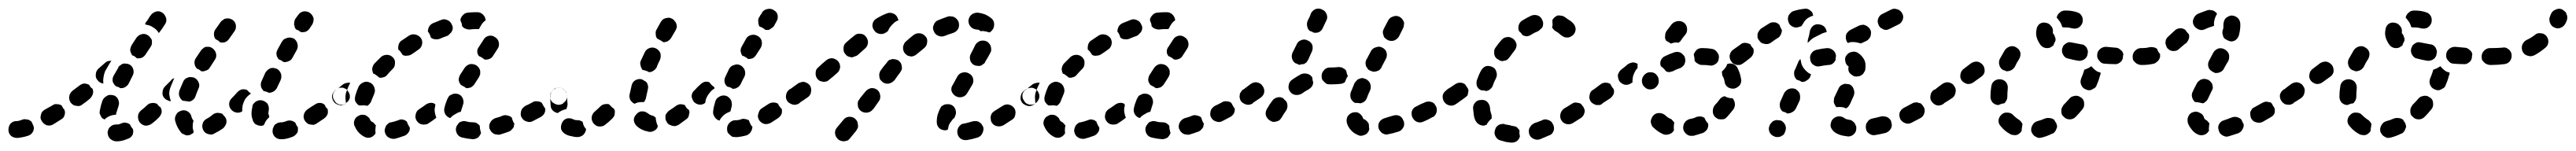

<svg xmlns="http://www.w3.org/2000/svg" viewBox="-31 -305 6104 358"><path d="M283 15Q286 8 284 1Q284 0 283 0Q279 -5 277 -10Q273 -13 268 -14Q262 -15 258 -13Q253 -11 250 -10Q247 -10 246 -10Q242 -10 238 -9Q234 -8 231 -5Q228 -3 226 1Q225 4 224 8Q224 17 229 23Q235 29 243 30Q256 31 272 24Q279 22 283 15ZM663 19Q666 18 669 15Q672 12 674 9Q675 6 675 3Q675 0 675 -3Q674 -4 673 -6Q670 -10 669 -14Q664 -18 659 -19Q653 -20 648 -18Q644 -16 641 -16Q639 -15 638 -15Q637 -15 636 -15Q632 -15 628 -14Q624 -12 621 -10Q618 -7 617 -3Q615 0 615 4Q614 12 620 19Q626 25 634 25Q636 25 638 25Q648 25 663 19ZM35 17Q42 15 46 9Q50 3 49 -4Q49 -5 48 -7Q46 -11 44 -16Q43 -17 42 -18Q40 -19 39 -20Q35 -22 31 -22Q27 -23 24 -22Q16 -19 11 -18Q9 -18 8 -18Q8 -18 8 -18Q0 -18 -6 -12Q-11 -6 -11 3Q-11 11 -5 17Q1 22 10 22Q13 22 18 21Q26 20 35 17ZM419 15Q415 16 411 16Q407 15 404 13Q400 12 398 9Q388 -3 384 -19Q383 -23 384 -27Q385 -31 387 -34Q389 -38 393 -40Q396 -42 400 -43Q408 -45 415 -40Q422 -35 423 -27Q425 -22 428 -18Q427 -17 427 -17Q425 -8 426 0Q427 4 428 8Q428 9 427 10Q426 10 426 11Q423 13 419 15ZM505 -12Q507 -19 504 -25Q503 -27 502 -28Q499 -31 496 -35Q495 -36 493 -36Q491 -37 489 -37Q485 -38 481 -37Q477 -36 474 -34Q466 -27 458 -23Q451 -19 449 -11Q447 -3 451 4Q453 8 456 10Q459 12 463 13Q467 14 471 14Q475 13 478 11Q488 6 498 -1Q503 -6 505 -12ZM585 -7Q581 -7 578 -9Q574 -10 572 -13Q569 -16 568 -20Q567 -24 566 -27Q565 -31 565 -36Q565 -43 567 -51Q567 -55 569 -58Q572 -62 575 -64Q578 -66 582 -67Q586 -68 590 -67Q598 -65 603 -59Q607 -52 606 -44Q605 -39 605 -36Q605 -36 605 -35Q605 -35 606 -33Q606 -31 607 -30Q607 -29 607 -27Q606 -27 606 -26Q599 -20 596 -12Q595 -10 594 -8Q594 -8 594 -8Q593 -8 593 -8Q589 -6 585 -7ZM352 -38Q353 -45 349 -51Q347 -52 345 -54Q343 -56 341 -59Q339 -60 337 -60Q335 -61 333 -61Q329 -61 325 -60Q321 -59 318 -56Q311 -49 303 -43Q300 -40 298 -37Q296 -33 296 -29Q296 -25 297 -21Q298 -18 300 -15Q306 -8 314 -7Q322 -7 329 -12Q337 -18 345 -26Q350 -31 352 -38ZM122 -32Q124 -38 122 -44Q121 -46 119 -48Q117 -51 115 -55Q110 -58 104 -58Q98 -59 93 -55Q84 -50 75 -45Q72 -43 69 -40Q67 -37 66 -33Q65 -29 65 -25Q66 -21 68 -18Q72 -11 80 -8Q88 -6 95 -10Q104 -16 114 -22Q120 -25 122 -32ZM743 -30Q745 -33 746 -37Q746 -39 746 -42Q746 -44 745 -47Q743 -49 741 -51Q740 -54 738 -57Q733 -61 727 -61Q720 -61 715 -57Q705 -51 698 -46Q691 -41 689 -33Q687 -25 692 -18Q694 -15 697 -13Q700 -10 704 -10Q708 -9 712 -9Q716 -10 719 -12Q728 -18 737 -24Q741 -27 743 -30ZM205 -37Q205 -41 206 -45Q208 -56 212 -67Q214 -71 216 -73Q219 -76 223 -78Q226 -80 230 -80Q234 -80 238 -79Q242 -78 245 -75Q248 -72 249 -69Q251 -65 251 -61Q251 -57 250 -54Q247 -44 244 -35Q244 -34 244 -34Q244 -33 244 -33Q238 -33 232 -31Q223 -28 217 -22Q216 -22 216 -22Q214 -23 211 -25Q209 -27 208 -30Q206 -33 205 -37ZM550 -70Q555 -77 562 -82Q563 -83 564 -83Q564 -83 564 -83Q564 -83 564 -83Q562 -85 560 -86Q557 -89 554 -92Q548 -94 542 -93Q536 -91 532 -87Q525 -79 518 -72Q512 -66 512 -58Q512 -50 518 -44Q523 -39 530 -38Q537 -37 543 -41Q543 -48 544 -55Q546 -63 550 -70ZM189 -82Q191 -89 188 -95Q186 -96 184 -98Q182 -101 180 -104Q174 -107 168 -107Q162 -106 157 -102Q149 -96 141 -90Q134 -84 133 -76Q132 -68 137 -61Q140 -58 143 -56Q147 -54 151 -54Q155 -53 158 -54Q162 -55 165 -58Q174 -64 182 -71Q187 -76 189 -82ZM798 -73Q799 -82 794 -88Q792 -92 789 -94Q785 -96 782 -97Q778 -97 774 -97Q770 -96 767 -93L765 -92Q758 -87 756 -79Q755 -71 760 -64Q762 -61 765 -59Q769 -57 773 -56Q777 -55 780 -56Q784 -57 788 -59L789 -61Q796 -65 798 -73ZM393 -82Q393 -86 394 -90Q398 -100 403 -111Q404 -114 407 -117Q410 -120 414 -121Q418 -123 422 -122Q426 -122 429 -121Q437 -117 440 -109Q443 -102 439 -94Q435 -85 432 -76Q430 -71 426 -68Q422 -65 418 -64Q414 -65 411 -65Q407 -66 403 -66Q400 -67 398 -70Q396 -72 395 -75Q393 -78 393 -82ZM354 -84Q354 -93 359 -99L374 -114Q375 -116 378 -118Q380 -119 382 -120Q377 -108 373 -98Q370 -90 370 -82Q371 -73 374 -65Q370 -65 367 -67Q363 -68 360 -71Q354 -76 354 -84ZM617 -88Q622 -91 625 -96Q629 -105 634 -115Q637 -122 635 -130Q632 -138 625 -142Q621 -143 617 -144Q613 -144 609 -143Q606 -141 603 -139Q600 -136 598 -133Q593 -122 589 -113Q587 -109 587 -105Q587 -101 588 -98Q589 -95 591 -93Q592 -91 594 -89Q601 -88 606 -85Q612 -85 617 -88ZM249 -144Q250 -148 254 -150Q257 -153 261 -154Q264 -155 268 -154Q272 -154 276 -152Q283 -148 285 -140Q287 -132 283 -125Q278 -115 274 -107Q272 -103 269 -101Q266 -98 262 -97Q260 -96 258 -96Q256 -96 254 -96Q250 -99 245 -100Q244 -101 243 -101Q238 -106 236 -112Q235 -119 238 -125Q243 -134 249 -144ZM233 -161Q229 -161 225 -160Q221 -159 218 -156L202 -142Q196 -136 196 -128Q195 -120 201 -114Q203 -111 207 -109Q211 -107 214 -107Q213 -114 214 -120Q215 -128 218 -136Q223 -145 229 -155Q231 -158 233 -161ZM445 -185Q447 -188 450 -190Q453 -193 457 -194Q461 -194 465 -194Q469 -193 472 -191Q479 -186 481 -178Q483 -170 478 -163Q472 -154 467 -146Q465 -142 462 -140Q459 -138 455 -137Q453 -136 451 -136Q449 -136 446 -136Q443 -139 439 -141Q437 -142 436 -142Q431 -147 430 -154Q429 -161 433 -167Q438 -175 445 -185ZM624 -180Q625 -184 627 -188L637 -206Q639 -209 642 -212Q646 -214 649 -215Q653 -216 657 -216Q661 -215 665 -214Q672 -209 674 -201Q676 -193 672 -186L662 -168Q659 -162 653 -160Q647 -157 641 -158Q638 -160 635 -162Q632 -163 630 -164Q628 -166 627 -168Q626 -170 625 -172Q624 -176 624 -180ZM293 -167Q299 -166 305 -168Q311 -171 314 -176L326 -194Q328 -197 329 -201Q329 -205 329 -209Q328 -213 325 -216Q323 -219 320 -221Q313 -226 305 -224Q297 -222 292 -215L281 -198Q279 -194 278 -190Q277 -187 278 -183Q279 -180 280 -178Q281 -176 282 -174Q285 -173 287 -172Q290 -170 293 -167ZM480 -236 492 -253Q494 -256 498 -258Q501 -261 505 -261Q509 -262 513 -261Q517 -260 520 -258Q527 -253 528 -245Q529 -236 524 -230L512 -213Q508 -207 502 -205Q496 -203 490 -205Q488 -208 484 -210Q482 -211 480 -212Q476 -217 476 -224Q476 -231 480 -236ZM324 -266Q325 -267 325 -267Q329 -274 337 -277Q345 -280 352 -276Q359 -272 362 -264Q365 -256 361 -249Q360 -248 360 -247Q360 -247 359 -246Q359 -246 359 -246Q359 -246 359 -246Q355 -239 348 -230Q347 -229 347 -228Q346 -228 345 -227Q344 -228 344 -229Q339 -236 332 -240Q325 -245 317 -246Q315 -247 313 -247Q313 -249 314 -251Q315 -253 317 -255Q322 -262 324 -266ZM666 -246Q666 -247 666 -248Q666 -252 667 -256Q668 -259 670 -262L676 -270Q681 -277 689 -278Q697 -279 704 -274Q710 -269 712 -262Q713 -254 709 -247Q707 -244 703 -238Q700 -233 694 -230Q688 -228 682 -229Q679 -231 676 -233Q673 -234 671 -235Q669 -237 668 -239Q667 -242 667 -244Q666 -245 666 -246Z M1064 21Q1056 19 1052 12Q1048 4 1050 -3Q1051 -7 1054 -10Q1056 -14 1060 -16Q1063 -17 1067 -18Q1071 -18 1075 -17Q1081 -15 1090 -15Q1094 -15 1097 -14Q1101 -12 1104 -9Q1104 -9 1105 -8Q1106 -7 1106 -6Q1106 0 1108 7Q1108 8 1109 10Q1107 16 1102 21Q1096 25 1089 25Q1076 24 1064 21ZM937 9Q941 4 940 -3Q939 -4 938 -6Q935 -11 933 -17Q932 -18 931 -18Q930 -19 929 -20Q925 -21 921 -22Q917 -22 913 -20Q905 -17 896 -15Q892 -15 889 -12Q886 -10 884 -7Q882 -3 881 1Q880 5 881 8Q883 17 890 21Q897 25 905 24Q916 21 927 17Q933 15 937 9ZM810 -5Q806 -12 809 -20Q812 -28 820 -31Q823 -33 827 -33Q831 -33 835 -32Q839 -30 842 -27Q845 -25 846 -21Q847 -19 848 -18Q849 -17 851 -16Q854 -15 856 -12Q858 -10 860 -7Q859 -5 859 -3Q858 4 859 11Q855 18 847 21Q839 23 832 19Q817 11 810 -5ZM1181 3Q1184 0 1186 -3Q1187 -5 1187 -8Q1188 -10 1188 -12Q1186 -14 1185 -17Q1183 -21 1182 -26Q1178 -30 1172 -31Q1166 -33 1161 -31Q1152 -27 1143 -25Q1135 -22 1131 -15Q1127 -8 1129 0Q1131 4 1133 7Q1136 10 1139 12Q1143 14 1147 14Q1151 15 1154 14Q1164 11 1175 7Q1178 6 1181 3ZM985 -13Q981 -10 977 -10Q973 -9 970 -10Q966 -10 962 -13Q959 -15 957 -18Q952 -25 954 -33Q955 -41 962 -46Q970 -51 978 -57Q982 -60 988 -61Q994 -62 999 -59Q1000 -57 1001 -56Q1000 -54 1000 -52Q998 -44 1000 -36Q1001 -31 1003 -26Q1003 -26 1003 -26Q1002 -25 1002 -25Q993 -18 985 -13ZM1259 -36Q1262 -42 1261 -48Q1259 -50 1258 -52Q1255 -57 1253 -61Q1251 -62 1250 -63Q1248 -64 1247 -64Q1243 -65 1239 -65Q1235 -65 1232 -63Q1223 -58 1214 -54Q1211 -52 1208 -49Q1205 -46 1204 -42Q1203 -38 1203 -34Q1203 -30 1205 -27Q1209 -19 1217 -17Q1225 -14 1232 -18Q1241 -23 1251 -28Q1256 -31 1259 -36ZM1022 -40Q1021 -44 1022 -48Q1024 -58 1029 -70Q1031 -74 1033 -77Q1036 -80 1040 -81Q1043 -83 1047 -83Q1051 -83 1055 -82Q1063 -79 1066 -71Q1069 -63 1066 -56Q1063 -47 1061 -40Q1055 -39 1049 -35Q1041 -31 1036 -25Q1033 -26 1030 -28Q1027 -30 1025 -33Q1023 -36 1022 -40ZM810 -70Q810 -74 811 -78Q814 -89 819 -100Q823 -107 831 -110Q838 -113 846 -109Q853 -106 856 -98Q859 -90 856 -83Q852 -74 849 -66Q848 -62 845 -59Q843 -56 839 -54Q839 -54 839 -54Q839 -54 839 -54Q833 -56 826 -55Q823 -55 820 -55Q818 -56 816 -58Q814 -60 812 -63Q810 -66 810 -70ZM1313 -74Q1314 -82 1309 -88Q1307 -92 1304 -94Q1300 -96 1296 -97Q1293 -97 1289 -97Q1285 -96 1282 -93H1281Q1278 -91 1276 -87Q1273 -84 1273 -80Q1272 -76 1273 -72Q1274 -68 1276 -65Q1278 -62 1282 -60Q1285 -58 1289 -57Q1293 -56 1297 -57Q1301 -58 1304 -60V-61Q1311 -65 1313 -74ZM767 -60Q764 -62 762 -66Q757 -72 758 -81Q760 -89 767 -93Q773 -98 782 -105Q785 -107 789 -108Q793 -109 797 -109Q797 -109 798 -109Q798 -109 799 -109Q793 -97 789 -85Q787 -77 788 -69Q788 -65 789 -60Q786 -58 782 -57Q778 -57 774 -57Q771 -58 767 -60ZM1070 -144Q1075 -151 1083 -153Q1091 -154 1098 -150Q1101 -148 1104 -144Q1106 -141 1107 -137Q1107 -133 1107 -129Q1106 -126 1104 -122Q1098 -113 1093 -105Q1091 -102 1088 -100Q1085 -97 1081 -97Q1079 -96 1078 -96Q1076 -96 1074 -96Q1069 -100 1064 -102Q1062 -103 1061 -104Q1057 -109 1056 -115Q1056 -121 1059 -127Q1064 -135 1070 -144ZM872 -170Q878 -175 886 -175Q894 -175 900 -169Q906 -163 905 -155Q905 -146 899 -141Q892 -134 886 -127Q883 -123 878 -122Q873 -120 868 -121Q862 -126 856 -130Q855 -130 854 -130Q851 -136 851 -142Q852 -149 856 -154Q864 -162 872 -170ZM1104 -194 1115 -211Q1119 -218 1127 -220Q1135 -222 1142 -217Q1149 -213 1151 -205Q1153 -196 1148 -189L1137 -172Q1134 -167 1128 -165Q1123 -163 1117 -164Q1114 -167 1110 -169Q1107 -171 1104 -172Q1100 -177 1100 -183Q1100 -189 1104 -194ZM939 -221Q946 -225 954 -223Q962 -221 967 -214Q971 -207 969 -199Q967 -191 960 -187Q952 -181 944 -176Q939 -173 933 -173Q928 -172 923 -175Q920 -180 916 -185Q915 -186 913 -187Q912 -194 914 -200Q916 -206 921 -209Q930 -215 939 -221ZM1015 -258Q1022 -261 1030 -257Q1037 -254 1040 -246Q1042 -243 1042 -239Q1042 -235 1040 -231Q1038 -227 1035 -225Q1033 -222 1029 -220Q1020 -217 1011 -213Q1006 -211 1000 -212Q995 -212 990 -216Q989 -221 986 -226Q985 -228 983 -230Q983 -236 986 -242Q989 -247 995 -250Q1005 -254 1015 -258ZM1094 -236Q1089 -236 1082 -235Q1078 -235 1075 -236Q1071 -237 1068 -239Q1067 -240 1066 -241Q1065 -242 1064 -243Q1064 -249 1061 -254Q1061 -256 1060 -258Q1061 -264 1066 -269Q1070 -274 1077 -275Q1086 -276 1094 -276Q1098 -276 1101 -276Q1108 -276 1114 -270Q1119 -265 1120 -257Q1120 -257 1120 -257Q1113 -252 1109 -245Q1107 -241 1104 -236Q1103 -236 1102 -236Q1100 -236 1099 -236Q1097 -236 1094 -236Z M1738 16Q1745 13 1748 8Q1752 2 1752 -5Q1750 -6 1749 -8Q1746 -13 1744 -19Q1744 -20 1743 -20Q1742 -21 1741 -21Q1737 -23 1733 -23Q1729 -24 1725 -22Q1719 -20 1715 -20Q1713 -20 1712 -20Q1704 -20 1698 -14Q1692 -8 1692 0Q1692 4 1693 8Q1695 12 1698 14Q1701 17 1704 19Q1708 20 1712 20Q1714 20 1717 20Q1727 19 1738 16ZM1337 20Q1345 20 1351 15Q1357 9 1358 1Q1353 -4 1351 -11Q1350 -14 1350 -16Q1347 -18 1344 -19Q1342 -20 1339 -20Q1331 -20 1328 -22Q1320 -26 1312 -24Q1304 -21 1301 -14Q1297 -6 1299 2Q1302 9 1309 13Q1316 17 1324 18Q1330 20 1337 20ZM1478 -6Q1472 -12 1471 -20Q1471 -28 1477 -34Q1479 -37 1483 -39Q1486 -41 1490 -41Q1494 -41 1498 -40Q1502 -38 1505 -36Q1508 -33 1514 -31Q1517 -31 1519 -29Q1521 -28 1523 -26Q1523 -22 1524 -18Q1525 -12 1528 -6Q1526 2 1519 5Q1512 9 1505 7Q1489 4 1478 -6ZM1425 -31Q1426 -35 1426 -39Q1426 -41 1426 -43Q1425 -45 1424 -47Q1422 -49 1420 -50Q1416 -54 1412 -58Q1407 -59 1402 -58Q1396 -57 1392 -53Q1385 -46 1378 -40Q1372 -35 1371 -26Q1371 -18 1376 -12Q1379 -9 1382 -7Q1386 -5 1390 -5Q1394 -5 1397 -6Q1401 -7 1404 -10Q1412 -16 1420 -24Q1423 -27 1425 -31ZM1600 -27Q1602 -31 1602 -35Q1603 -37 1603 -39Q1602 -42 1602 -44Q1599 -46 1597 -48Q1594 -51 1592 -56Q1586 -58 1581 -58Q1575 -57 1571 -54Q1563 -48 1555 -43Q1552 -41 1550 -38Q1547 -35 1546 -31Q1546 -27 1546 -23Q1547 -19 1549 -16Q1551 -12 1554 -10Q1558 -8 1561 -7Q1565 -6 1569 -6Q1573 -7 1577 -9Q1585 -15 1595 -22Q1598 -24 1600 -27ZM1819 -31Q1821 -34 1822 -38Q1822 -40 1822 -42Q1822 -44 1822 -46Q1819 -49 1817 -52Q1814 -55 1813 -59Q1808 -62 1802 -62Q1796 -62 1791 -59Q1782 -53 1774 -48Q1771 -46 1769 -43Q1767 -39 1766 -35Q1765 -32 1765 -28Q1766 -24 1768 -20Q1773 -13 1781 -11Q1789 -10 1796 -14Q1804 -19 1813 -25Q1817 -28 1819 -31ZM1664 -64Q1666 -72 1674 -76Q1681 -80 1689 -78Q1693 -77 1696 -74Q1699 -72 1701 -68Q1703 -65 1703 -61Q1704 -57 1703 -53Q1701 -46 1700 -41Q1698 -40 1696 -39Q1688 -36 1682 -30Q1677 -25 1674 -19Q1667 -21 1663 -27Q1658 -34 1659 -41Q1660 -51 1664 -64ZM1273 -77Q1273 -81 1275 -85Q1276 -88 1279 -91Q1282 -94 1285 -96Q1289 -97 1293 -97Q1301 -97 1307 -91Q1313 -85 1313 -77Q1313 -67 1314 -58Q1314 -55 1313 -52Q1312 -49 1311 -46Q1308 -46 1306 -45Q1297 -42 1291 -37Q1284 -38 1279 -43Q1274 -48 1274 -55Q1273 -65 1273 -77ZM1872 -74Q1873 -82 1868 -89Q1866 -92 1863 -94Q1859 -96 1855 -97Q1851 -97 1848 -96Q1844 -96 1840 -93Q1833 -88 1832 -80Q1830 -72 1835 -65Q1837 -62 1841 -60Q1844 -58 1848 -57Q1852 -56 1856 -57Q1860 -58 1863 -60L1864 -61Q1870 -65 1872 -74ZM1650 -84Q1655 -91 1662 -95Q1662 -96 1662 -97Q1662 -98 1661 -99Q1658 -101 1656 -103Q1653 -106 1650 -110Q1644 -112 1639 -111Q1633 -109 1629 -105Q1621 -98 1615 -91Q1612 -89 1610 -85Q1608 -81 1608 -77Q1608 -73 1610 -70Q1611 -66 1614 -63Q1619 -58 1626 -57Q1634 -56 1640 -61Q1641 -65 1642 -70Q1645 -78 1650 -84ZM1461 -73Q1460 -77 1461 -81Q1463 -91 1466 -103Q1468 -111 1475 -115Q1483 -119 1490 -117Q1494 -115 1497 -113Q1501 -111 1503 -107Q1504 -104 1505 -100Q1505 -96 1504 -92Q1502 -82 1500 -74Q1500 -71 1498 -68Q1497 -65 1495 -63Q1492 -63 1489 -63Q1480 -63 1473 -59Q1470 -60 1468 -62Q1466 -64 1464 -66Q1462 -69 1461 -73ZM1706 -94Q1708 -94 1709 -95Q1711 -95 1712 -95Q1716 -97 1719 -99Q1722 -102 1724 -105Q1728 -114 1733 -123Q1735 -127 1735 -131Q1735 -135 1734 -138Q1733 -142 1730 -145Q1728 -148 1724 -150Q1717 -154 1709 -151Q1701 -149 1697 -142Q1692 -132 1688 -123Q1685 -117 1686 -111Q1687 -105 1692 -100Q1693 -100 1695 -99Q1701 -98 1706 -94ZM1507 -134Q1513 -134 1517 -137Q1522 -140 1525 -145Q1528 -154 1533 -163Q1536 -171 1534 -179Q1531 -186 1524 -190Q1516 -194 1508 -191Q1500 -188 1497 -181Q1492 -171 1488 -162Q1485 -156 1487 -150Q1488 -144 1492 -139Q1495 -139 1497 -138Q1502 -137 1507 -134ZM1742 -165Q1748 -165 1753 -167Q1758 -170 1761 -175L1772 -192Q1776 -200 1774 -208Q1772 -216 1764 -220Q1757 -224 1749 -222Q1741 -220 1737 -213L1727 -195Q1724 -190 1724 -184Q1725 -178 1728 -173Q1732 -172 1735 -170Q1739 -168 1742 -165ZM1525 -235 1535 -253Q1537 -256 1540 -259Q1543 -261 1547 -262Q1551 -263 1555 -263Q1559 -262 1563 -260Q1566 -258 1568 -255Q1571 -252 1572 -248Q1573 -244 1573 -241Q1572 -237 1570 -233L1560 -216Q1558 -212 1555 -210Q1552 -207 1548 -206Q1546 -206 1545 -205Q1543 -205 1541 -205Q1537 -208 1533 -210Q1530 -212 1527 -213Q1523 -217 1523 -224Q1522 -230 1525 -235ZM1770 -267Q1770 -269 1772 -270L1776 -277Q1781 -283 1790 -284Q1798 -285 1804 -280Q1811 -276 1812 -268Q1813 -260 1809 -254L1803 -243Q1801 -240 1797 -238Q1794 -235 1790 -234Q1788 -234 1786 -234Q1785 -234 1783 -234Q1780 -237 1776 -239Q1773 -241 1769 -242Q1766 -247 1766 -253Q1765 -259 1768 -264Q1769 -266 1770 -267Z M2002 -2Q2003 -6 2002 -10Q2002 -14 2000 -18Q1998 -21 1995 -24Q1988 -29 1980 -28Q1972 -27 1967 -20L1952 -2Q1947 4 1948 12Q1949 20 1956 26Q1959 28 1962 29Q1966 30 1970 30Q1974 29 1978 28Q1981 26 1984 22L1998 5Q2000 1 2002 -2ZM2297 11Q2301 3 2299 -4Q2297 -8 2295 -11Q2292 -14 2289 -16Q2285 -18 2281 -18Q2277 -18 2273 -17Q2263 -14 2254 -12Q2250 -12 2247 -10Q2243 -7 2241 -4Q2239 -1 2238 3Q2237 7 2238 11Q2239 19 2246 24Q2252 28 2261 27Q2273 25 2286 21Q2294 18 2297 11ZM2195 -1Q2189 -7 2189 -15Q2189 -17 2189 -19Q2189 -25 2191 -33Q2193 -39 2196 -46Q2198 -50 2200 -53Q2203 -55 2207 -57Q2211 -58 2215 -58Q2219 -58 2222 -57Q2230 -54 2233 -46Q2236 -38 2233 -31Q2232 -28 2231 -26Q2226 -22 2223 -17Q2217 -10 2216 -1Q2215 1 2215 3Q2214 3 2212 3Q2211 4 2210 4Q2201 4 2195 -1ZM2375 -33Q2377 -41 2373 -48Q2370 -52 2367 -54Q2364 -56 2360 -57Q2356 -58 2352 -57Q2348 -56 2345 -54Q2335 -48 2326 -42Q2323 -40 2320 -37Q2318 -34 2317 -30Q2316 -26 2317 -22Q2317 -18 2319 -15Q2323 -8 2331 -6Q2339 -4 2347 -8Q2356 -14 2367 -21Q2374 -25 2375 -33ZM2039 -47 2051 -64Q2056 -70 2055 -78Q2054 -87 2048 -92Q2041 -97 2033 -96Q2025 -94 2020 -88L2007 -72L2006 -70Q2003 -67 2002 -63Q2001 -59 2002 -55Q2002 -51 2004 -48Q2006 -44 2009 -42Q2016 -37 2024 -38Q2032 -39 2037 -45ZM2432 -74Q2433 -82 2428 -89Q2426 -92 2423 -94Q2419 -96 2415 -97Q2411 -97 2407 -96Q2404 -96 2400 -93L2396 -90Q2389 -85 2388 -77Q2386 -69 2391 -62Q2393 -59 2397 -57Q2400 -55 2404 -54Q2408 -53 2412 -54Q2416 -55 2419 -57L2424 -61Q2430 -66 2432 -74ZM1889 -81Q1891 -84 1891 -88Q1892 -92 1891 -96Q1890 -100 1888 -103Q1885 -106 1882 -108Q1878 -110 1874 -111Q1870 -111 1867 -110Q1863 -109 1860 -107Q1850 -100 1841 -93Q1834 -89 1832 -81Q1831 -72 1836 -66Q1838 -62 1841 -60Q1845 -58 1848 -57Q1852 -57 1856 -57Q1860 -58 1863 -61Q1873 -67 1884 -75Q1887 -77 1889 -81ZM2224 -89Q2227 -81 2234 -77Q2241 -73 2249 -75Q2257 -77 2261 -84L2273 -104Q2277 -111 2275 -119Q2273 -127 2265 -131Q2258 -135 2250 -133Q2242 -131 2238 -124L2227 -104Q2222 -97 2224 -89ZM2106 -140Q2107 -143 2106 -147Q2106 -151 2104 -155Q2102 -158 2099 -161Q2096 -163 2092 -164Q2088 -165 2084 -165Q2080 -164 2077 -163Q2073 -161 2071 -157Q2063 -148 2056 -138Q2054 -135 2053 -131Q2052 -127 2053 -123Q2053 -120 2055 -116Q2058 -113 2061 -110Q2064 -108 2068 -107Q2072 -106 2076 -107Q2080 -108 2083 -110Q2086 -112 2089 -115Q2095 -124 2102 -133Q2104 -136 2106 -140ZM1960 -146Q1960 -154 1955 -160Q1949 -166 1941 -167Q1933 -167 1927 -162Q1917 -154 1909 -146Q1902 -141 1902 -133Q1901 -125 1906 -118Q1909 -115 1912 -113Q1916 -112 1920 -111Q1924 -111 1928 -112Q1931 -113 1934 -116Q1943 -123 1953 -132Q1959 -137 1960 -146ZM2268 -163Q2270 -155 2277 -151Q2281 -149 2285 -149Q2289 -148 2292 -149Q2296 -150 2299 -153Q2303 -155 2304 -159Q2311 -170 2316 -180Q2318 -183 2318 -187Q2318 -191 2317 -195Q2316 -199 2313 -202Q2311 -205 2307 -207Q2300 -210 2292 -208Q2284 -205 2280 -198Q2276 -189 2270 -178Q2266 -171 2268 -163ZM2026 -204Q2026 -212 2021 -218Q2016 -225 2007 -225Q1999 -226 1993 -220Q1985 -214 1974 -204Q1968 -199 1968 -191Q1967 -182 1973 -176Q1975 -173 1979 -171Q1983 -170 1987 -169Q1990 -169 1994 -171Q1998 -172 2001 -174Q2011 -183 2019 -190Q2025 -195 2026 -204ZM2164 -197Q2166 -200 2166 -204Q2167 -208 2166 -212Q2165 -216 2162 -219Q2157 -225 2149 -226Q2141 -227 2134 -222Q2125 -215 2115 -206Q2112 -203 2111 -200Q2109 -196 2109 -192Q2109 -188 2110 -185Q2111 -181 2114 -178Q2117 -175 2120 -173Q2124 -172 2128 -171Q2132 -171 2136 -173Q2139 -174 2142 -177Q2151 -184 2159 -191Q2162 -193 2164 -197ZM2240 -237Q2243 -244 2241 -252Q2240 -256 2237 -259Q2235 -262 2231 -264Q2228 -266 2224 -266Q2220 -267 2216 -266Q2204 -262 2192 -257Q2189 -256 2186 -253Q2183 -250 2182 -246Q2180 -243 2180 -239Q2180 -235 2182 -231Q2185 -223 2193 -220Q2201 -217 2208 -220Q2218 -224 2228 -227Q2236 -230 2240 -237ZM2052 -225Q2044 -227 2040 -234Q2035 -241 2037 -249Q2039 -257 2046 -261Q2061 -270 2073 -274Q2080 -276 2088 -272Q2095 -268 2097 -260Q2098 -259 2098 -259Q2098 -258 2098 -257Q2093 -255 2089 -252Q2082 -246 2077 -239Q2075 -235 2073 -231Q2070 -229 2067 -227Q2060 -223 2052 -225ZM2289 -234Q2286 -235 2283 -235Q2274 -236 2269 -242Q2264 -248 2264 -256Q2265 -265 2271 -270Q2277 -275 2286 -275Q2295 -274 2303 -271Q2312 -267 2319 -261Q2325 -256 2325 -247Q2325 -239 2320 -233Q2318 -231 2317 -230Q2315 -229 2314 -228Q2308 -230 2302 -231Q2297 -232 2293 -231Q2292 -231 2292 -231Q2292 -232 2292 -232Q2290 -233 2289 -234Z M2698 21Q2690 19 2686 12Q2682 4 2684 -3Q2685 -7 2688 -10Q2690 -14 2694 -16Q2697 -17 2701 -18Q2705 -18 2709 -17Q2715 -15 2724 -15Q2728 -15 2731 -14Q2735 -12 2738 -9Q2738 -9 2739 -8Q2740 -7 2740 -6Q2740 0 2742 7Q2742 8 2743 10Q2741 16 2736 21Q2730 25 2723 25Q2710 24 2698 21ZM2571 9Q2575 4 2574 -3Q2573 -4 2572 -6Q2569 -11 2567 -17Q2566 -18 2565 -18Q2564 -19 2563 -20Q2559 -21 2555 -22Q2551 -22 2547 -20Q2539 -17 2530 -15Q2526 -15 2523 -12Q2520 -10 2518 -7Q2516 -3 2515 1Q2514 5 2515 8Q2517 17 2524 21Q2531 25 2539 24Q2550 21 2561 17Q2567 15 2571 9ZM2444 -5Q2440 -12 2443 -20Q2446 -28 2454 -31Q2457 -33 2461 -33Q2465 -33 2469 -32Q2473 -30 2476 -27Q2479 -25 2480 -21Q2481 -19 2482 -18Q2483 -17 2485 -16Q2488 -15 2490 -12Q2492 -10 2494 -7Q2493 -5 2493 -3Q2492 4 2493 11Q2489 18 2481 21Q2473 23 2466 19Q2451 11 2444 -5ZM2815 3Q2818 0 2820 -3Q2821 -5 2821 -8Q2822 -10 2822 -12Q2820 -14 2819 -17Q2817 -21 2816 -26Q2812 -30 2806 -31Q2800 -33 2795 -31Q2786 -27 2777 -25Q2769 -22 2765 -15Q2761 -8 2763 0Q2765 4 2767 7Q2770 10 2773 12Q2777 14 2781 14Q2785 15 2788 14Q2798 11 2809 7Q2812 6 2815 3ZM2619 -13Q2615 -10 2611 -10Q2607 -9 2604 -10Q2600 -10 2596 -13Q2593 -15 2591 -18Q2586 -25 2588 -33Q2589 -41 2596 -46Q2604 -51 2612 -57Q2616 -60 2622 -61Q2628 -62 2633 -59Q2634 -57 2635 -56Q2634 -54 2634 -52Q2632 -44 2634 -36Q2635 -31 2637 -26Q2637 -26 2637 -26Q2636 -25 2636 -25Q2627 -18 2619 -13ZM2893 -36Q2896 -42 2895 -48Q2893 -50 2892 -52Q2889 -57 2887 -61Q2885 -62 2884 -63Q2882 -64 2881 -64Q2877 -65 2873 -65Q2869 -65 2866 -63Q2857 -58 2848 -54Q2845 -52 2842 -49Q2839 -46 2838 -42Q2837 -38 2837 -34Q2837 -30 2839 -27Q2843 -19 2851 -17Q2859 -14 2866 -18Q2875 -23 2885 -28Q2890 -31 2893 -36ZM2656 -40Q2655 -44 2656 -48Q2658 -58 2663 -70Q2665 -74 2667 -77Q2670 -80 2674 -81Q2677 -83 2681 -83Q2685 -83 2689 -82Q2697 -79 2700 -71Q2703 -63 2700 -56Q2697 -47 2695 -40Q2689 -39 2683 -35Q2675 -31 2670 -25Q2667 -26 2664 -28Q2661 -30 2659 -33Q2657 -36 2656 -40ZM2444 -70Q2444 -74 2445 -78Q2448 -89 2453 -100Q2457 -107 2465 -110Q2472 -113 2480 -109Q2487 -106 2490 -98Q2493 -90 2490 -83Q2486 -74 2483 -66Q2482 -62 2479 -59Q2477 -56 2473 -54Q2473 -54 2473 -54Q2473 -54 2473 -54Q2467 -56 2460 -55Q2457 -55 2454 -55Q2452 -56 2450 -58Q2448 -60 2446 -63Q2444 -66 2444 -70ZM2947 -74Q2948 -82 2943 -88Q2941 -92 2938 -94Q2934 -96 2930 -97Q2927 -97 2923 -97Q2919 -96 2916 -93H2915Q2912 -91 2910 -87Q2907 -84 2907 -80Q2906 -76 2907 -72Q2908 -68 2910 -65Q2912 -62 2916 -60Q2919 -58 2923 -57Q2927 -56 2931 -57Q2935 -58 2938 -60V-61Q2945 -65 2947 -74ZM2401 -60Q2398 -62 2396 -66Q2391 -72 2392 -81Q2394 -89 2401 -93Q2407 -98 2416 -105Q2419 -107 2423 -108Q2427 -109 2431 -109Q2431 -109 2432 -109Q2432 -109 2433 -109Q2427 -97 2423 -85Q2421 -77 2422 -69Q2422 -65 2423 -60Q2420 -58 2416 -57Q2412 -57 2408 -57Q2405 -58 2401 -60ZM2704 -144Q2709 -151 2717 -153Q2725 -154 2732 -150Q2735 -148 2738 -144Q2740 -141 2741 -137Q2741 -133 2741 -129Q2740 -126 2738 -122Q2732 -113 2727 -105Q2725 -102 2722 -100Q2719 -97 2715 -97Q2713 -96 2712 -96Q2710 -96 2708 -96Q2703 -100 2698 -102Q2696 -103 2695 -104Q2691 -109 2690 -115Q2690 -121 2693 -127Q2698 -135 2704 -144ZM2506 -170Q2512 -175 2520 -175Q2528 -175 2534 -169Q2540 -163 2539 -155Q2539 -146 2533 -141Q2526 -134 2520 -127Q2517 -123 2512 -122Q2507 -120 2502 -121Q2496 -126 2490 -130Q2489 -130 2488 -130Q2485 -136 2485 -142Q2486 -149 2490 -154Q2498 -162 2506 -170ZM2738 -194 2749 -211Q2753 -218 2761 -220Q2769 -222 2776 -217Q2783 -213 2785 -205Q2787 -196 2782 -189L2771 -172Q2768 -167 2762 -165Q2757 -163 2751 -164Q2748 -167 2744 -169Q2741 -171 2738 -172Q2734 -177 2734 -183Q2734 -189 2738 -194ZM2573 -221Q2580 -225 2588 -223Q2596 -221 2601 -214Q2605 -207 2603 -199Q2601 -191 2594 -187Q2586 -181 2578 -176Q2573 -173 2567 -173Q2562 -172 2557 -175Q2554 -180 2550 -185Q2549 -186 2547 -187Q2546 -194 2548 -200Q2550 -206 2555 -209Q2564 -215 2573 -221ZM2649 -258Q2656 -261 2664 -257Q2671 -254 2674 -246Q2676 -243 2676 -239Q2676 -235 2674 -231Q2672 -227 2669 -225Q2667 -222 2663 -220Q2654 -217 2645 -213Q2640 -211 2634 -212Q2629 -212 2624 -216Q2623 -221 2620 -226Q2619 -228 2617 -230Q2617 -236 2620 -242Q2623 -247 2629 -250Q2639 -254 2649 -258ZM2728 -236Q2723 -236 2716 -235Q2712 -235 2709 -236Q2705 -237 2702 -239Q2701 -240 2700 -241Q2699 -242 2698 -243Q2698 -249 2695 -254Q2695 -256 2694 -258Q2695 -264 2700 -269Q2704 -274 2711 -275Q2720 -276 2728 -276Q2732 -276 2735 -276Q2742 -276 2748 -270Q2753 -265 2754 -257Q2754 -257 2754 -257Q2747 -252 2743 -245Q2741 -241 2738 -236Q2737 -236 2736 -236Q2734 -236 2733 -236Q2731 -236 2728 -236Z M3209 11Q3206 14 3202 15Q3198 17 3194 17Q3190 17 3187 15Q3177 11 3171 4Q3164 -3 3161 -13Q3159 -21 3162 -28Q3166 -35 3174 -38Q3178 -39 3182 -39Q3186 -39 3189 -37Q3193 -35 3195 -32Q3198 -29 3199 -25Q3200 -24 3200 -23Q3201 -22 3203 -22Q3206 -20 3209 -17Q3212 -14 3213 -10Q3213 -4 3214 2Q3214 3 3213 3Q3213 4 3213 5Q3211 8 3209 11ZM3294 -2Q3298 -8 3296 -16Q3296 -16 3296 -17Q3294 -20 3293 -23Q3292 -25 3290 -27Q3288 -29 3286 -30Q3282 -32 3278 -32Q3274 -32 3271 -31Q3260 -28 3251 -25Q3243 -23 3238 -16Q3234 -9 3236 -1Q3237 3 3240 6Q3242 9 3245 11Q3249 13 3253 14Q3257 14 3260 13Q3271 11 3283 7Q3290 5 3294 -2ZM3369 -31Q3372 -34 3373 -38Q3374 -41 3374 -44Q3374 -48 3373 -51Q3373 -51 3373 -51Q3371 -54 3369 -58Q3365 -63 3358 -64Q3351 -65 3345 -62Q3335 -58 3326 -53Q3318 -50 3315 -42Q3313 -34 3316 -27Q3320 -19 3327 -16Q3335 -13 3343 -17Q3353 -21 3363 -27Q3367 -28 3369 -31ZM3020 -54Q3020 -60 3017 -65Q3013 -68 3010 -72Q3003 -76 2996 -74Q2988 -72 2984 -66Q2977 -57 2971 -46Q2967 -39 2969 -31Q2972 -23 2979 -19Q2982 -17 2986 -16Q2990 -16 2994 -17Q2998 -18 3001 -20Q3004 -23 3006 -26Q3011 -35 3017 -43Q3020 -48 3020 -54ZM3431 -74Q3432 -82 3427 -89Q3422 -95 3414 -97Q3406 -98 3399 -93Q3398 -92 3397 -91Q3390 -87 3388 -79Q3387 -71 3391 -64Q3394 -60 3397 -58Q3400 -56 3404 -55Q3408 -54 3412 -55Q3416 -56 3419 -58Q3421 -60 3423 -61Q3429 -66 3431 -74ZM2962 -79Q2964 -82 2965 -86Q2965 -89 2965 -92Q2964 -96 2963 -98Q2962 -99 2962 -100Q2960 -102 2958 -105Q2953 -109 2946 -110Q2939 -110 2933 -106L2916 -93Q2909 -89 2907 -80Q2906 -72 2911 -66Q2913 -62 2916 -60Q2920 -58 2924 -57Q2927 -57 2931 -57Q2935 -58 2938 -61L2956 -73Q2960 -76 2962 -79ZM3179 -108Q3181 -111 3184 -114Q3186 -117 3190 -118Q3194 -120 3198 -120Q3202 -119 3205 -118Q3213 -114 3216 -107Q3219 -99 3216 -91Q3211 -81 3208 -72Q3206 -67 3202 -64Q3198 -61 3193 -60Q3188 -61 3183 -61Q3181 -61 3180 -61Q3173 -65 3170 -72Q3168 -79 3170 -86Q3174 -96 3179 -108ZM3078 -100Q3081 -105 3081 -110Q3079 -115 3079 -121Q3075 -128 3067 -130Q3059 -132 3052 -129Q3041 -123 3031 -116Q3024 -111 3023 -103Q3021 -95 3026 -88Q3031 -81 3039 -80Q3047 -79 3054 -83Q3062 -89 3070 -93Q3075 -96 3078 -100ZM3163 -124Q3163 -124 3163 -125Q3163 -125 3163 -125Q3161 -129 3160 -134Q3160 -135 3159 -137Q3159 -138 3158 -139Q3157 -140 3156 -141Q3153 -143 3149 -145Q3145 -146 3141 -146Q3133 -145 3123 -145H3121Q3112 -145 3107 -139Q3101 -133 3101 -125Q3101 -121 3102 -117Q3104 -114 3107 -111Q3110 -108 3113 -106Q3117 -105 3121 -105H3123Q3134 -105 3144 -106Q3147 -106 3150 -107Q3153 -108 3156 -110Q3157 -113 3159 -117Q3160 -121 3163 -124ZM3220 -136Q3223 -135 3225 -135Q3228 -135 3231 -136Q3235 -137 3238 -139Q3241 -142 3243 -145V-146L3253 -165Q3257 -172 3255 -180Q3253 -188 3245 -192Q3238 -196 3230 -193Q3222 -191 3218 -184L3208 -165L3207 -164Q3206 -161 3205 -157Q3205 -153 3206 -149Q3207 -146 3209 -144Q3210 -141 3213 -139Q3214 -139 3215 -138Q3217 -137 3220 -136ZM3042 -154Q3040 -155 3039 -155Q3033 -159 3031 -166Q3029 -173 3032 -180L3042 -200Q3045 -207 3053 -210Q3061 -213 3068 -209Q3076 -206 3079 -198Q3081 -190 3078 -183L3069 -163Q3067 -160 3065 -157Q3062 -155 3059 -153Q3058 -153 3057 -153Q3053 -153 3048 -151Q3048 -152 3047 -152Q3046 -152 3046 -152Q3044 -153 3042 -154ZM3246 -230Q3247 -234 3249 -238Q3255 -249 3259 -257Q3263 -264 3271 -266Q3278 -269 3286 -265Q3289 -263 3292 -260Q3294 -257 3296 -253Q3297 -250 3296 -246Q3296 -242 3294 -238Q3290 -230 3284 -218Q3280 -212 3273 -209Q3267 -207 3260 -209Q3258 -210 3256 -211Q3255 -212 3253 -213Q3251 -215 3249 -217Q3248 -220 3247 -223Q3246 -226 3246 -230ZM3068 -256 3074 -268Q3074 -269 3074 -270Q3075 -270 3075 -271L3076 -274Q3080 -281 3088 -284Q3096 -286 3103 -282Q3110 -279 3113 -271Q3116 -263 3112 -256L3104 -239Q3101 -232 3095 -229Q3088 -226 3081 -228Q3080 -229 3078 -230Q3076 -231 3074 -231Q3068 -235 3067 -242Q3065 -249 3068 -256Z M3543 32Q3541 32 3540 32Q3532 30 3525 28Q3517 26 3513 18Q3509 11 3512 3Q3513 -1 3515 -4Q3518 -7 3521 -9Q3525 -11 3529 -11Q3533 -12 3536 -10Q3542 -9 3548 -8Q3548 -8 3550 -7Q3553 -7 3555 -6Q3560 -6 3564 -3Q3567 0 3570 4Q3570 4 3570 5Q3569 11 3571 18Q3569 26 3563 30Q3556 34 3549 33Q3546 33 3543 32ZM3650 7Q3653 1 3651 -6Q3651 -7 3650 -9Q3648 -12 3646 -16Q3645 -17 3643 -18Q3641 -20 3639 -20Q3635 -22 3631 -22Q3627 -22 3624 -20Q3614 -16 3605 -13Q3602 -11 3599 -9Q3596 -6 3594 -2Q3592 1 3592 5Q3592 9 3593 13Q3596 21 3603 24Q3611 28 3619 25Q3629 21 3640 16Q3647 14 3650 7ZM3483 -7Q3479 -8 3476 -9Q3472 -11 3469 -14Q3467 -17 3465 -20Q3463 -25 3462 -30Q3461 -38 3460 -47Q3459 -55 3465 -62Q3470 -68 3479 -68Q3487 -69 3493 -64Q3499 -58 3500 -50Q3500 -44 3502 -38Q3502 -36 3503 -35Q3504 -32 3504 -29Q3504 -27 3504 -24Q3500 -21 3497 -17Q3494 -14 3492 -9Q3492 -9 3492 -9Q3491 -9 3491 -9Q3487 -7 3483 -7ZM3723 -35Q3726 -42 3723 -48Q3722 -50 3721 -52Q3719 -54 3717 -57Q3716 -59 3713 -60Q3711 -61 3709 -61Q3705 -62 3701 -62Q3697 -61 3694 -59Q3685 -53 3676 -48Q3669 -43 3667 -35Q3665 -27 3669 -20Q3673 -13 3681 -11Q3689 -9 3696 -13Q3705 -19 3715 -25Q3721 -29 3723 -35ZM3777 -74Q3778 -82 3773 -88Q3771 -92 3768 -94Q3764 -96 3760 -97Q3757 -97 3753 -97Q3749 -96 3746 -93L3744 -92Q3737 -88 3736 -79Q3734 -71 3739 -64Q3741 -61 3745 -59Q3748 -57 3752 -56Q3756 -56 3760 -56Q3764 -57 3767 -60L3768 -61Q3775 -65 3777 -74ZM3446 -78Q3448 -81 3448 -85Q3449 -88 3449 -90Q3449 -92 3448 -94Q3448 -95 3447 -96Q3446 -98 3445 -99Q3443 -102 3441 -105Q3436 -109 3429 -109Q3423 -109 3417 -105Q3407 -98 3400 -94Q3393 -89 3391 -81Q3390 -73 3394 -66Q3396 -63 3400 -60Q3403 -58 3407 -57Q3411 -57 3415 -57Q3419 -58 3422 -60Q3429 -65 3440 -73Q3443 -75 3446 -78ZM3479 -138Q3483 -145 3490 -148Q3498 -150 3506 -146Q3513 -143 3515 -135Q3518 -127 3514 -119Q3510 -112 3507 -103Q3506 -99 3503 -96Q3500 -93 3497 -91Q3496 -91 3494 -90Q3493 -90 3492 -89Q3486 -91 3479 -91Q3472 -94 3469 -101Q3467 -108 3469 -115Q3473 -127 3479 -138ZM3527 -210Q3530 -213 3533 -215Q3537 -217 3541 -217Q3545 -218 3549 -216Q3552 -215 3555 -213Q3562 -207 3563 -199Q3563 -191 3558 -185Q3552 -177 3546 -169Q3543 -165 3540 -163Q3537 -161 3533 -161Q3530 -160 3528 -160Q3526 -161 3524 -161Q3520 -164 3516 -166Q3515 -167 3515 -167Q3510 -172 3510 -179Q3509 -187 3513 -192Q3520 -202 3527 -210ZM3667 -268Q3671 -268 3675 -266Q3680 -263 3685 -259Q3691 -256 3696 -251Q3702 -245 3703 -237Q3703 -229 3698 -223Q3695 -220 3691 -218Q3688 -216 3684 -216Q3680 -216 3676 -217Q3672 -219 3669 -221Q3666 -224 3663 -226Q3663 -226 3663 -227Q3662 -227 3662 -227Q3659 -229 3656 -231Q3653 -232 3651 -235Q3649 -237 3647 -240Q3649 -245 3648 -251Q3648 -254 3648 -258Q3650 -261 3653 -264Q3656 -266 3659 -268Q3663 -269 3667 -268ZM3598 -268Q3606 -271 3614 -268Q3621 -265 3624 -257Q3626 -254 3626 -250Q3626 -246 3625 -242Q3623 -238 3620 -236Q3617 -233 3614 -231Q3606 -228 3598 -223Q3594 -220 3588 -219Q3582 -219 3577 -222Q3574 -227 3570 -230Q3570 -230 3569 -231Q3566 -237 3568 -245Q3570 -252 3576 -256Q3587 -263 3598 -268Z M4015 1Q4018 -5 4017 -12Q4012 -17 4009 -24Q4009 -25 4008 -26Q4008 -26 4007 -26Q4006 -27 4006 -27Q4002 -29 3998 -29Q3994 -29 3990 -28Q3982 -24 3974 -23Q3966 -21 3961 -14Q3957 -7 3958 1Q3959 5 3961 8Q3964 12 3967 14Q3970 16 3974 17Q3978 17 3982 17Q3993 14 4005 10Q4011 7 4015 1ZM3887 -3Q3884 -5 3883 -9Q3881 -13 3881 -17Q3881 -21 3883 -24Q3884 -28 3887 -31Q3892 -37 3901 -37Q3909 -37 3915 -32Q3920 -27 3926 -24Q3930 -23 3932 -20Q3935 -17 3937 -14Q3936 -12 3936 -10Q3935 -3 3936 4Q3932 11 3925 13Q3917 16 3910 13Q3897 7 3887 -3ZM4080 -53Q4081 -57 4080 -61Q4080 -64 4078 -67Q4077 -70 4075 -72Q4070 -72 4066 -73Q4061 -74 4056 -77Q4052 -76 4049 -74Q4046 -72 4044 -69Q4039 -62 4033 -56Q4028 -50 4028 -41Q4028 -33 4034 -27Q4037 -25 4040 -23Q4044 -22 4048 -22Q4052 -22 4056 -23Q4059 -25 4062 -28Q4070 -37 4077 -46Q4079 -49 4080 -53ZM3793 -82Q3795 -88 3793 -94Q3791 -96 3789 -99Q3787 -102 3785 -106Q3780 -109 3774 -109Q3767 -109 3762 -105L3746 -93Q3742 -91 3740 -88Q3738 -84 3737 -81Q3737 -77 3737 -73Q3738 -69 3741 -66Q3745 -59 3753 -57Q3762 -56 3768 -61L3785 -72Q3790 -76 3793 -82ZM3860 -114Q3860 -110 3861 -107Q3862 -103 3865 -100Q3868 -97 3871 -95Q3875 -93 3879 -93Q3883 -93 3886 -94Q3890 -95 3893 -98Q3896 -101 3898 -104V-105Q3900 -108 3900 -112Q3900 -116 3899 -120Q3898 -124 3895 -127Q3893 -130 3889 -132Q3882 -135 3874 -133Q3866 -130 3862 -122Q3860 -118 3860 -114ZM4077 -153Q4069 -156 4062 -153Q4061 -149 4059 -146Q4055 -140 4050 -136Q4049 -133 4050 -131Q4050 -128 4051 -125Q4055 -119 4056 -111Q4057 -103 4064 -98Q4071 -94 4079 -95Q4083 -96 4086 -98Q4089 -100 4092 -103Q4094 -106 4095 -110Q4096 -114 4095 -118Q4093 -131 4087 -143Q4084 -150 4077 -153ZM3842 -132Q3845 -139 3850 -144Q3849 -148 3850 -152Q3850 -153 3850 -153Q3849 -154 3849 -154Q3844 -157 3838 -157Q3832 -156 3827 -153Q3819 -146 3811 -140Q3808 -138 3806 -134Q3804 -131 3803 -127Q3803 -123 3804 -119Q3805 -115 3807 -112Q3812 -106 3820 -104Q3828 -103 3835 -108Q3836 -109 3838 -110Q3837 -113 3838 -116Q3838 -124 3842 -132ZM3917 -136Q3921 -134 3925 -134Q3929 -135 3933 -136Q3940 -140 3949 -143Q3953 -144 3956 -147Q3959 -149 3961 -153Q3962 -157 3963 -160Q3963 -164 3962 -168Q3961 -172 3958 -175Q3955 -178 3952 -180Q3948 -182 3944 -182Q3940 -182 3937 -181Q3925 -177 3915 -172Q3908 -169 3905 -162Q3902 -155 3905 -148Q3908 -146 3912 -142Q3915 -139 3917 -136ZM3985 -161Q3988 -156 3993 -154Q3997 -151 4002 -151H4004Q4012 -151 4019 -150Q4027 -148 4034 -153Q4041 -157 4042 -165Q4044 -174 4039 -180Q4035 -187 4027 -189Q4016 -191 4004 -191H4002Q3995 -191 3990 -187Q3985 -182 3983 -176Q3983 -175 3983 -175Q3985 -168 3985 -161ZM3945 -204Q3947 -204 3948 -204Q3949 -205 3949 -206Q3950 -206 3951 -207Q3956 -215 3963 -223Q3968 -229 3967 -238Q3966 -246 3960 -251Q3953 -256 3945 -255Q3937 -254 3931 -248Q3925 -240 3918 -231Q3915 -226 3915 -219Q3914 -213 3918 -208Q3920 -207 3922 -206Q3925 -204 3928 -202Q3929 -202 3930 -202Q3937 -205 3945 -204Z M4162 7Q4165 15 4173 18Q4176 20 4180 20Q4184 20 4188 19Q4192 17 4195 15Q4198 12 4199 8Q4203 0 4200 -8Q4197 -15 4190 -19Q4186 -20 4182 -20Q4178 -21 4174 -19Q4170 -18 4168 -15Q4165 -12 4163 -9V-8Q4159 -1 4162 7ZM4360 15Q4353 20 4345 18Q4326 16 4315 7Q4312 4 4310 1Q4308 -2 4307 -6Q4307 -10 4308 -14Q4309 -18 4311 -21Q4317 -28 4325 -29Q4333 -30 4340 -25Q4341 -24 4343 -23Q4347 -22 4351 -21Q4355 -21 4359 -18Q4362 -16 4364 -13Q4366 -11 4366 -9Q4367 -7 4368 -5Q4368 -2 4368 1Q4368 1 4368 1Q4368 1 4368 2Q4367 10 4360 15ZM4450 0Q4454 -7 4451 -15Q4451 -17 4450 -19Q4449 -21 4447 -23Q4444 -26 4442 -27Q4438 -29 4434 -29Q4430 -30 4427 -29Q4416 -26 4406 -24Q4402 -23 4399 -21Q4396 -19 4394 -15Q4391 -12 4391 -8Q4390 -4 4391 0Q4392 8 4399 12Q4406 17 4414 15Q4426 13 4438 10Q4446 7 4450 0ZM4529 -36Q4532 -44 4528 -51Q4527 -53 4526 -54Q4524 -57 4522 -59Q4519 -61 4516 -61Q4512 -63 4508 -62Q4504 -62 4501 -60Q4491 -55 4482 -50Q4478 -48 4475 -45Q4473 -42 4471 -39Q4470 -35 4470 -31Q4471 -27 4472 -23Q4476 -16 4484 -13Q4491 -10 4499 -14Q4509 -19 4520 -25Q4527 -29 4529 -36ZM4188 -64 4197 -84Q4201 -91 4208 -94Q4216 -97 4224 -94Q4227 -92 4230 -89Q4233 -86 4234 -82Q4235 -79 4235 -75Q4235 -71 4234 -67L4225 -48Q4222 -42 4216 -39Q4211 -36 4204 -36Q4202 -38 4199 -39Q4196 -40 4193 -41Q4188 -46 4187 -52Q4186 -58 4188 -64ZM4315 -67Q4315 -71 4316 -74L4326 -95Q4327 -98 4330 -101Q4333 -104 4337 -105Q4340 -107 4344 -106Q4348 -106 4352 -105Q4360 -101 4362 -93Q4365 -86 4362 -78L4353 -58Q4351 -55 4349 -52Q4347 -50 4344 -48Q4341 -49 4339 -50Q4331 -52 4322 -51Q4322 -51 4321 -51Q4319 -53 4318 -55Q4317 -57 4316 -59Q4314 -63 4315 -67ZM4586 -74Q4587 -82 4582 -88Q4578 -95 4569 -97Q4561 -98 4555 -93L4552 -92Q4545 -87 4544 -79Q4542 -70 4547 -64Q4552 -57 4560 -55Q4568 -54 4575 -59L4577 -61Q4584 -65 4586 -74ZM4222 -139 4223 -140 4231 -159Q4232 -161 4233 -162Q4234 -164 4236 -165Q4236 -162 4237 -159Q4238 -151 4243 -144Q4248 -137 4255 -132Q4258 -130 4261 -129L4259 -124V-123Q4256 -117 4250 -114Q4245 -110 4238 -111Q4236 -113 4233 -114Q4230 -115 4227 -116Q4222 -121 4221 -127Q4220 -133 4222 -139ZM4342 -160Q4340 -168 4345 -174Q4350 -181 4358 -182Q4366 -184 4373 -179Q4383 -172 4388 -161Q4390 -156 4390 -150Q4390 -144 4389 -138Q4387 -134 4385 -131Q4383 -128 4379 -126Q4376 -124 4372 -124Q4368 -123 4364 -124Q4363 -124 4363 -124Q4362 -125 4362 -125Q4362 -125 4361 -125Q4361 -125 4360 -126Q4354 -129 4351 -134Q4348 -140 4350 -147Q4343 -152 4342 -160ZM4320 -173Q4319 -181 4313 -186Q4307 -191 4299 -191Q4287 -190 4274 -187Q4266 -185 4262 -179Q4257 -172 4259 -164Q4260 -155 4267 -151Q4274 -146 4282 -148Q4292 -150 4302 -151Q4308 -151 4312 -154Q4317 -158 4319 -163Q4319 -168 4320 -172Q4320 -173 4320 -173ZM4124 -178Q4126 -184 4124 -190Q4121 -193 4119 -196Q4118 -198 4117 -200Q4115 -201 4112 -202Q4110 -203 4108 -203Q4104 -204 4100 -203Q4096 -202 4093 -199Q4083 -192 4076 -187Q4070 -183 4068 -174Q4067 -166 4072 -159Q4074 -156 4077 -154Q4081 -152 4085 -151Q4089 -151 4092 -151Q4096 -152 4100 -155Q4106 -159 4117 -168Q4122 -172 4124 -178ZM4188 -221Q4190 -224 4191 -228Q4191 -230 4192 -232Q4192 -233 4191 -235Q4188 -240 4186 -246Q4184 -248 4181 -250Q4178 -251 4176 -252Q4172 -252 4168 -252Q4164 -251 4161 -249Q4152 -243 4142 -237Q4139 -234 4137 -231Q4135 -228 4134 -224Q4134 -220 4134 -216Q4135 -212 4138 -209Q4142 -202 4151 -201Q4159 -199 4166 -204Q4174 -210 4182 -215Q4186 -217 4188 -221ZM4371 -204Q4375 -203 4379 -202L4392 -208Q4396 -210 4398 -213Q4401 -216 4402 -220Q4403 -224 4403 -228Q4403 -232 4401 -235Q4399 -239 4396 -241Q4393 -244 4389 -245Q4386 -247 4382 -246Q4378 -246 4374 -244L4354 -234Q4347 -230 4344 -223Q4342 -215 4345 -208Q4345 -208 4345 -207Q4345 -207 4346 -206Q4346 -206 4347 -205Q4347 -204 4348 -203Q4351 -204 4354 -205Q4363 -206 4371 -204ZM4268 -216 4288 -226Q4293 -228 4298 -229Q4297 -236 4293 -241Q4288 -246 4281 -247Q4273 -249 4266 -244Q4260 -239 4258 -231Q4257 -223 4254 -213Q4253 -211 4253 -208Q4253 -206 4253 -203Q4254 -205 4256 -206Q4261 -212 4268 -216ZM4430 -272 4450 -282Q4457 -286 4465 -283Q4473 -281 4477 -273Q4481 -266 4478 -258Q4475 -250 4468 -247L4448 -237Q4444 -235 4440 -234Q4436 -234 4433 -235Q4429 -237 4426 -239Q4423 -241 4422 -244Q4421 -245 4421 -245Q4421 -246 4421 -246Q4417 -254 4420 -261Q4423 -269 4430 -272ZM4217 -242Q4209 -246 4207 -254Q4206 -257 4206 -261Q4206 -265 4208 -269Q4210 -272 4213 -275Q4216 -278 4220 -279Q4233 -283 4244 -284Q4248 -285 4252 -284Q4256 -283 4259 -280Q4262 -278 4264 -275Q4265 -272 4266 -268Q4259 -266 4253 -262Q4246 -257 4242 -249Q4240 -246 4238 -243Q4235 -242 4232 -241Q4224 -238 4217 -242Z M4838 8Q4841 5 4842 1Q4844 -2 4844 -6Q4843 -10 4842 -13Q4839 -17 4837 -21Q4832 -25 4826 -25Q4821 -26 4815 -24Q4806 -20 4798 -18Q4790 -16 4786 -9Q4781 -1 4783 7Q4784 10 4787 14Q4789 17 4793 19Q4796 21 4800 22Q4804 22 4808 21Q4820 18 4832 12Q4836 11 4838 8ZM4755 11Q4752 14 4748 15Q4744 16 4740 15Q4736 15 4733 13Q4720 6 4711 -5Q4705 -11 4705 -19Q4706 -28 4712 -33Q4718 -39 4726 -38Q4735 -38 4740 -32Q4746 -26 4752 -22Q4756 -20 4758 -17Q4761 -14 4762 -10Q4761 -7 4761 -4Q4760 0 4760 4Q4760 5 4760 5Q4760 5 4760 5Q4758 9 4755 11ZM4908 -60Q4908 -68 4902 -73Q4898 -75 4895 -77Q4889 -79 4883 -77Q4877 -76 4873 -71Q4866 -63 4859 -56Q4857 -53 4855 -49Q4854 -46 4854 -42Q4854 -38 4855 -34Q4857 -30 4860 -28Q4865 -22 4874 -22Q4882 -22 4888 -28Q4896 -36 4904 -46Q4909 -52 4908 -60ZM4688 -100Q4689 -108 4695 -113Q4702 -118 4710 -117Q4718 -116 4723 -110Q4728 -103 4727 -95Q4726 -85 4726 -75Q4726 -71 4724 -67Q4722 -64 4720 -61Q4719 -61 4719 -61Q4719 -60 4719 -60Q4715 -60 4710 -58Q4708 -57 4705 -56Q4697 -56 4691 -62Q4686 -68 4686 -76Q4686 -88 4688 -100ZM4603 -85Q4605 -92 4602 -98Q4601 -100 4600 -101Q4599 -103 4598 -104Q4593 -109 4585 -110Q4578 -110 4572 -106Q4561 -98 4555 -93Q4548 -89 4546 -81Q4545 -72 4550 -66Q4552 -62 4555 -60Q4559 -58 4562 -57Q4566 -57 4570 -57Q4574 -58 4577 -61Q4584 -65 4596 -73Q4602 -78 4603 -85ZM4947 -130Q4947 -131 4947 -133Q4944 -134 4940 -135Q4933 -139 4927 -146Q4926 -147 4925 -148Q4923 -147 4922 -146Q4916 -142 4909 -140Q4908 -139 4908 -139Q4908 -138 4908 -138Q4905 -128 4901 -119Q4898 -111 4901 -104Q4904 -96 4912 -93Q4916 -91 4920 -91Q4924 -91 4927 -93Q4931 -95 4934 -97Q4937 -100 4938 -104Q4943 -115 4946 -127Q4947 -128 4947 -130ZM4672 -134Q4673 -141 4670 -148Q4669 -149 4668 -151Q4667 -152 4666 -153Q4661 -158 4654 -159Q4646 -159 4640 -155L4623 -142Q4616 -137 4615 -129Q4613 -121 4618 -114Q4623 -108 4631 -106Q4639 -105 4646 -110L4664 -123Q4670 -127 4672 -134ZM4720 -186Q4725 -193 4733 -195Q4741 -197 4748 -192Q4755 -188 4757 -180Q4758 -172 4754 -165Q4748 -156 4744 -147Q4741 -142 4736 -139Q4731 -136 4724 -136Q4720 -138 4716 -139Q4709 -143 4707 -151Q4705 -158 4708 -165Q4714 -176 4720 -186ZM5061 -157Q5067 -163 5067 -171Q5067 -175 5065 -179Q5064 -182 5061 -185Q5058 -188 5055 -189Q5051 -191 5047 -191H5043Q5035 -191 5029 -185Q5023 -179 5023 -171Q5023 -167 5024 -163Q5026 -160 5029 -157Q5032 -154 5035 -153Q5039 -151 5043 -151H5047Q5055 -151 5061 -157ZM4957 -154Q4949 -154 4944 -161Q4938 -167 4939 -175Q4939 -183 4946 -189Q4952 -194 4960 -194Q4971 -193 4982 -192Q4989 -192 4994 -187Q5000 -183 5001 -176Q5000 -173 5000 -171Q5000 -170 5000 -169Q4999 -161 4993 -157Q4987 -152 4980 -153Q4968 -153 4957 -154ZM4871 -166Q4863 -167 4859 -174Q4854 -181 4856 -190Q4857 -193 4859 -197Q4862 -200 4865 -202Q4868 -204 4872 -205Q4876 -205 4880 -204Q4890 -202 4901 -200Q4904 -200 4908 -198Q4911 -196 4914 -192Q4915 -190 4916 -187Q4917 -185 4917 -182Q4917 -180 4916 -177Q4916 -176 4916 -175Q4914 -168 4908 -164Q4901 -160 4894 -161Q4882 -163 4871 -166ZM4818 -191Q4810 -192 4805 -198Q4799 -206 4796 -215Q4793 -224 4795 -234Q4796 -243 4802 -248Q4809 -253 4817 -251Q4825 -250 4830 -243Q4835 -237 4834 -229Q4834 -227 4834 -226Q4835 -225 4836 -224Q4838 -221 4839 -217Q4841 -213 4840 -209Q4840 -209 4840 -209Q4840 -209 4840 -208Q4837 -203 4835 -197Q4835 -197 4834 -196Q4834 -196 4833 -196Q4827 -190 4818 -191ZM4856 -241Q4857 -241 4859 -240Q4861 -240 4863 -240H4865Q4872 -240 4879 -238Q4887 -236 4894 -239Q4901 -243 4904 -251Q4906 -259 4903 -266Q4899 -274 4891 -276Q4879 -280 4865 -280H4863Q4855 -280 4850 -275Q4844 -270 4843 -263Q4846 -260 4848 -257Q4854 -250 4856 -241Z M5283 2Q5287 -4 5286 -11Q5285 -12 5284 -14Q5282 -18 5281 -21Q5279 -23 5278 -24Q5276 -25 5274 -26Q5270 -28 5266 -28Q5263 -28 5259 -27Q5249 -23 5240 -20Q5232 -18 5228 -11Q5224 -4 5227 4Q5228 8 5230 11Q5233 14 5236 16Q5240 18 5244 19Q5248 19 5251 18Q5261 15 5273 11Q5280 8 5283 2ZM5191 15Q5183 17 5176 13Q5168 9 5163 2Q5157 -5 5154 -13Q5153 -17 5153 -21Q5153 -25 5155 -29Q5156 -32 5159 -35Q5162 -38 5166 -39Q5174 -42 5181 -38Q5189 -35 5192 -27Q5192 -25 5193 -24Q5194 -22 5196 -21Q5199 -20 5201 -17Q5203 -15 5205 -12Q5204 -9 5204 -5Q5203 0 5204 5Q5204 5 5204 5Q5204 6 5203 6Q5199 13 5191 15ZM5359 -36Q5361 -43 5359 -49Q5358 -51 5357 -52Q5355 -55 5353 -59Q5352 -61 5350 -62Q5348 -63 5345 -63Q5342 -64 5338 -64Q5334 -63 5330 -61Q5321 -56 5312 -51Q5309 -50 5306 -47Q5304 -43 5302 -40Q5301 -36 5302 -32Q5302 -28 5304 -24Q5306 -21 5309 -18Q5312 -16 5316 -15Q5319 -14 5323 -14Q5327 -14 5331 -16Q5340 -21 5350 -27Q5356 -30 5359 -36ZM5413 -74Q5414 -82 5409 -88Q5407 -92 5404 -94Q5400 -96 5396 -97Q5393 -97 5389 -97Q5385 -96 5382 -93H5381Q5374 -88 5372 -80Q5371 -72 5376 -65Q5378 -62 5381 -60Q5385 -57 5389 -57Q5393 -56 5396 -57Q5400 -58 5404 -60V-61Q5411 -65 5413 -74ZM5175 -107Q5177 -111 5180 -113Q5183 -116 5187 -117Q5190 -118 5194 -118Q5198 -117 5202 -116Q5205 -114 5208 -111Q5211 -108 5212 -104Q5213 -100 5213 -96Q5212 -92 5210 -89Q5205 -78 5201 -70Q5199 -66 5196 -64Q5193 -61 5189 -60Q5182 -62 5174 -63Q5173 -63 5171 -63Q5166 -67 5164 -74Q5162 -81 5165 -87Q5169 -96 5175 -107ZM5214 -180Q5218 -187 5226 -190Q5234 -192 5241 -188Q5248 -184 5251 -177Q5253 -169 5250 -161Q5245 -153 5239 -142Q5238 -139 5234 -136Q5231 -134 5228 -133Q5225 -132 5223 -132Q5220 -132 5218 -132Q5215 -134 5212 -135Q5210 -137 5208 -138Q5203 -142 5202 -149Q5201 -155 5204 -161Q5210 -172 5214 -180ZM5080 -158Q5083 -160 5085 -163Q5087 -166 5088 -170Q5088 -174 5088 -177Q5083 -182 5081 -189Q5080 -190 5080 -190Q5079 -190 5078 -191Q5075 -193 5071 -193Q5067 -194 5063 -193Q5055 -191 5047 -191Q5039 -191 5033 -185Q5027 -179 5027 -171Q5027 -167 5029 -163Q5030 -160 5033 -157Q5036 -154 5039 -153Q5043 -151 5047 -151Q5060 -151 5073 -154Q5077 -155 5080 -158ZM5150 -203Q5154 -207 5156 -213Q5158 -218 5156 -224Q5151 -229 5148 -234Q5143 -238 5136 -238Q5129 -238 5123 -233Q5123 -232 5121 -231Q5112 -223 5108 -219Q5105 -217 5103 -213Q5101 -210 5101 -206Q5100 -202 5102 -198Q5103 -194 5105 -191Q5108 -188 5111 -186Q5115 -184 5119 -184Q5123 -184 5127 -185Q5130 -186 5133 -189Q5138 -193 5147 -201Q5149 -202 5150 -203ZM5238 -240Q5238 -243 5238 -245Q5238 -249 5239 -253Q5240 -257 5242 -260Q5244 -263 5248 -265Q5251 -267 5255 -268Q5263 -269 5270 -264Q5277 -259 5278 -250Q5279 -238 5275 -222Q5273 -215 5267 -210Q5261 -206 5254 -207Q5253 -208 5251 -208Q5247 -210 5243 -212Q5238 -215 5237 -221Q5235 -226 5236 -232Q5238 -237 5238 -240ZM5208 -281Q5205 -282 5201 -281Q5189 -277 5177 -272Q5170 -268 5167 -260Q5164 -252 5168 -245Q5172 -238 5180 -235Q5187 -232 5195 -236Q5203 -240 5211 -242Q5212 -242 5213 -243Q5215 -243 5216 -244Q5215 -251 5217 -258Q5219 -266 5223 -272Q5222 -274 5220 -276Q5218 -277 5216 -279Q5212 -281 5208 -281Z M5665 8Q5668 5 5669 1Q5671 -2 5671 -6Q5670 -10 5669 -13Q5666 -17 5664 -21Q5659 -25 5653 -25Q5648 -26 5642 -24Q5633 -20 5625 -18Q5617 -16 5613 -9Q5608 -1 5610 7Q5611 10 5614 14Q5616 17 5620 19Q5623 21 5627 22Q5631 22 5635 21Q5647 18 5659 12Q5663 11 5665 8ZM5582 11Q5579 14 5575 15Q5571 16 5567 15Q5563 15 5560 13Q5547 6 5538 -5Q5532 -11 5532 -19Q5533 -28 5539 -33Q5545 -39 5553 -38Q5562 -38 5567 -32Q5573 -26 5579 -22Q5583 -20 5585 -17Q5588 -14 5589 -10Q5588 -7 5588 -4Q5587 0 5587 4Q5587 5 5587 5Q5587 5 5587 5Q5585 9 5582 11ZM5735 -60Q5735 -68 5729 -73Q5725 -75 5722 -77Q5716 -79 5710 -77Q5704 -76 5700 -71Q5693 -63 5686 -56Q5684 -53 5682 -49Q5681 -46 5681 -42Q5681 -38 5682 -34Q5684 -30 5687 -28Q5692 -22 5701 -22Q5709 -22 5715 -28Q5723 -36 5731 -46Q5736 -52 5735 -60ZM5515 -100Q5516 -108 5522 -113Q5529 -118 5537 -117Q5545 -116 5550 -110Q5555 -103 5554 -95Q5553 -85 5553 -75Q5553 -71 5551 -67Q5549 -64 5547 -61Q5546 -61 5546 -61Q5546 -60 5546 -60Q5542 -60 5537 -58Q5535 -57 5532 -56Q5524 -56 5518 -62Q5513 -68 5513 -76Q5513 -88 5515 -100ZM5430 -85Q5432 -92 5429 -98Q5428 -100 5427 -101Q5426 -103 5425 -104Q5420 -109 5412 -110Q5405 -110 5399 -106Q5388 -98 5382 -93Q5375 -89 5373 -81Q5372 -72 5377 -66Q5379 -62 5382 -60Q5386 -58 5389 -57Q5393 -57 5397 -57Q5401 -58 5404 -61Q5411 -65 5423 -73Q5429 -78 5430 -85ZM5774 -130Q5774 -131 5774 -133Q5771 -134 5767 -135Q5760 -139 5754 -146Q5753 -147 5752 -148Q5750 -147 5749 -146Q5743 -142 5736 -140Q5735 -139 5735 -139Q5735 -138 5735 -138Q5732 -128 5728 -119Q5725 -111 5728 -104Q5731 -96 5739 -93Q5743 -91 5747 -91Q5751 -91 5754 -93Q5758 -95 5761 -97Q5764 -100 5765 -104Q5770 -115 5773 -127Q5774 -128 5774 -130ZM5499 -134Q5500 -141 5497 -148Q5496 -149 5495 -151Q5494 -152 5493 -153Q5488 -158 5481 -159Q5473 -159 5467 -155L5450 -142Q5443 -137 5442 -129Q5440 -121 5445 -114Q5450 -108 5458 -106Q5466 -105 5473 -110L5491 -123Q5497 -127 5499 -134ZM5547 -186Q5552 -193 5560 -195Q5568 -197 5575 -192Q5582 -188 5584 -180Q5585 -172 5581 -165Q5575 -156 5571 -147Q5568 -142 5563 -139Q5558 -136 5551 -136Q5547 -138 5543 -139Q5536 -143 5534 -151Q5532 -158 5535 -165Q5541 -176 5547 -186ZM5888 -157Q5894 -163 5894 -171Q5894 -175 5892 -179Q5891 -182 5888 -185Q5885 -188 5882 -189Q5878 -191 5874 -191H5870Q5862 -191 5856 -185Q5850 -179 5850 -171Q5850 -167 5851 -163Q5853 -160 5856 -157Q5859 -154 5862 -153Q5866 -151 5870 -151H5874Q5882 -151 5888 -157ZM5784 -154Q5776 -154 5771 -161Q5765 -167 5766 -175Q5766 -183 5773 -189Q5779 -194 5787 -194Q5798 -193 5809 -192Q5816 -192 5821 -187Q5827 -183 5828 -176Q5827 -173 5827 -171Q5827 -170 5827 -169Q5826 -161 5820 -157Q5814 -152 5807 -153Q5795 -153 5784 -154ZM5698 -166Q5690 -167 5686 -174Q5681 -181 5683 -190Q5684 -193 5686 -197Q5689 -200 5692 -202Q5695 -204 5699 -205Q5703 -205 5707 -204Q5717 -202 5728 -200Q5731 -200 5735 -198Q5738 -196 5741 -192Q5742 -190 5743 -187Q5744 -185 5744 -182Q5744 -180 5743 -177Q5743 -176 5743 -175Q5741 -168 5735 -164Q5728 -160 5721 -161Q5709 -163 5698 -166ZM5645 -191Q5637 -192 5632 -198Q5626 -206 5623 -215Q5620 -224 5622 -234Q5623 -243 5629 -248Q5636 -253 5644 -251Q5652 -250 5657 -243Q5662 -237 5661 -229Q5661 -227 5661 -226Q5662 -225 5663 -224Q5665 -221 5666 -217Q5668 -213 5667 -209Q5667 -209 5667 -209Q5667 -209 5667 -208Q5664 -203 5662 -197Q5662 -197 5661 -196Q5661 -196 5660 -196Q5654 -190 5645 -191ZM5683 -241Q5684 -241 5686 -240Q5688 -240 5690 -240H5692Q5699 -240 5706 -238Q5714 -236 5721 -239Q5728 -243 5731 -251Q5733 -259 5730 -266Q5726 -274 5718 -276Q5706 -280 5692 -280H5690Q5682 -280 5677 -275Q5671 -270 5670 -263Q5673 -260 5675 -257Q5681 -250 5683 -241Z M5917 -160Q5922 -167 5921 -175Q5921 -179 5919 -182Q5917 -186 5914 -188Q5910 -191 5907 -192Q5903 -193 5899 -192Q5887 -191 5874 -191Q5866 -191 5860 -185Q5854 -180 5854 -171Q5854 -167 5855 -164Q5857 -160 5860 -157Q5862 -154 5866 -153Q5870 -151 5874 -151Q5889 -151 5904 -153Q5912 -154 5917 -160ZM6008 -204Q6009 -212 6004 -219Q6002 -222 5998 -224Q5995 -226 5991 -226Q5987 -227 5983 -226Q5979 -225 5976 -222Q5967 -215 5956 -210Q5949 -206 5946 -198Q5944 -190 5947 -183Q5951 -175 5959 -173Q5967 -170 5975 -174Q5988 -181 6000 -191Q6007 -196 6008 -204ZM6053 -264Q6053 -268 6051 -272Q6050 -276 6047 -278Q6044 -281 6040 -283Q6033 -286 6025 -282Q6017 -279 6014 -271Q6013 -269 6012 -266Q6009 -259 6012 -251Q6015 -243 6022 -240Q6030 -236 6037 -239Q6045 -242 6049 -250Q6050 -253 6052 -257Q6053 -260 6053 -264Z"/></svg>

Font: FRB American Cursive Dashed
Style: Bold Italic
Weight: 700
Italic angle: -25°
Version: Version 2.0;Modular Font Editor K font №1